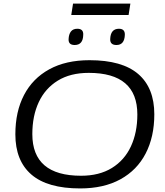

<svg xmlns="http://www.w3.org/2000/svg" viewBox="-20 -1046 926 1075"><path d="M429 9Q246 9 156 -68.5Q66 -146 66 -294Q66 -421 114.5 -514Q163 -607 256 -658Q349 -709 481 -709Q664 -709 754 -631.5Q844 -554 844 -406Q844 -280 795.5 -186.5Q747 -93 654 -42Q561 9 429 9ZM434 -62Q536 -62 606.5 -105.5Q677 -149 713 -226.5Q749 -304 749 -405Q749 -638 477 -638Q374 -638 303.5 -594.5Q233 -551 197 -474Q161 -397 161 -295Q161 -62 434 -62ZM632 -794Q596 -794 597 -827Q599 -885 646 -885Q680 -885 679 -851Q677 -794 632 -794ZM398 -794Q363 -794 364 -826Q365 -854 377 -869.5Q389 -885 413 -885Q448 -885 446 -851Q445 -794 398 -794ZM379 -962 389 -1026H710L700 -962Z"/></svg>

Font: Georama Extended
Style: Italic
Weight: 400
Width: 7
Italic angle: -9°
Designer: Jean-Baptiste Levee
Foundry: Production Type
Version: Version 1.000